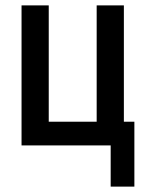

<svg xmlns="http://www.w3.org/2000/svg" viewBox="-20 -540 540 713"><path d="M479 153H391V0H60V-520H161V-88H339V-520H440V-88H479Z"/></svg>

Font: Iosevka Custom Semibold
Style: Regular
Weight: 600
Designer: Belleve Invis
Foundry: Belleve Invis
Version: Version 27.0.2; ttfautohint (v1.8.4)